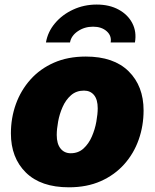

<svg xmlns="http://www.w3.org/2000/svg" viewBox="-20 -796 665 826"><path d="M276.4 9.8Q155.8 9.8 91.3 -53.7Q26.9 -117.2 26.9 -222.2Q26.9 -288.6 48.3 -348.1Q69.8 -407.7 111.1 -453.9Q152.3 -500 212.2 -526.4Q272 -552.7 349.1 -552.7Q469.2 -552.7 533.4 -489.3Q597.7 -425.8 597.7 -320.8Q597.7 -254.9 576.7 -195.3Q555.7 -135.7 514.6 -89.6Q473.6 -43.5 413.8 -16.8Q354 9.8 276.4 9.8ZM284.2 -136.7Q316.9 -136.7 339.4 -157.2Q361.8 -177.7 375.2 -208.7Q388.7 -239.7 394.5 -272.7Q400.4 -305.7 400.4 -330.1Q400.4 -367.7 384.5 -387Q368.7 -406.2 341.3 -406.2Q308.1 -406.2 285.4 -386.2Q262.7 -366.2 249.3 -335.7Q235.8 -305.2 230 -272.7Q224.1 -240.2 224.1 -215.3Q224.1 -177.2 240.5 -157Q256.8 -136.7 284.2 -136.7ZM396 -776.4Q450.7 -776.4 490.5 -754.6Q530.3 -732.9 549.3 -696Q568.4 -659.2 560.5 -613.3H456.1Q460.9 -642.1 439 -661.6Q417 -681.2 380.4 -681.2Q343.3 -681.2 314.7 -661.6Q286.1 -642.1 281.2 -613.3H177.7Q185.5 -659.2 216.6 -696Q247.6 -732.9 294.4 -754.6Q341.3 -776.4 396 -776.4Z"/></svg>

Font: Inter Black
Style: Italic
Weight: 900
Italic angle: -9.39999°
Designer: Rasmus Andersson
Foundry: rsms
Version: Version 4.000;git-a52131595